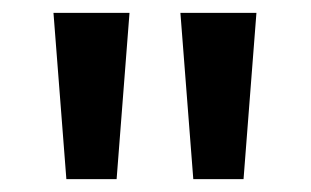

<svg xmlns="http://www.w3.org/2000/svg" viewBox="-20 -734 482 298"><path d="M63 -714H181L161 -456H83ZM260 -714H378L358 -456H280Z"/></svg>

Font: Noto Sans Thai Looped UI Medium
Style: Regular
Weight: 500
Designer: Cadson Demak Team
Foundry: Cadson Demak Co., Ltd.
Version: Version 1.000; ttfautohint (v1.8.4.7-5d5b)